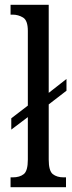

<svg xmlns="http://www.w3.org/2000/svg" viewBox="-20 -780 302 800"><path d="M24 0V-41H33Q62 -41 79 -54.5Q96 -68 96 -115V-292L27 -240V-287L96 -340V-651Q96 -695 76 -707Q56 -719 33 -719H24V-760H183V-393L257 -451V-402L183 -345V-115Q183 -68 200 -54.5Q217 -41 245 -41H255V0Z"/></svg>

Font: Noto Serif Khmer ExtraCondensed
Style: Regular
Weight: 400
Width: 2
Designer: Danh Hong and the Monotype Design Team
Foundry: Monotype Imaging Inc.
Version: Version 2.004; ttfautohint (v1.8.4.7-5d5b)